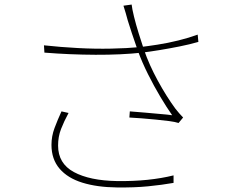

<svg xmlns="http://www.w3.org/2000/svg" viewBox="-20 -798 1040 843"><path d="M541 -708Q537 -723 532 -740.5Q527 -758 522 -773L558 -778Q560 -759 568.5 -724.5Q577 -690 589 -651.5Q601 -613 612 -580Q635 -513 673 -443.5Q711 -374 750 -321Q758 -311 766.5 -301Q775 -291 784 -282L764 -258Q749 -263 722 -266.5Q695 -270 663.5 -273Q632 -276 601.5 -278.5Q571 -281 548 -282L550 -309Q582 -307 617 -303.5Q652 -300 684 -297.5Q716 -295 736 -292Q712 -326 684 -373Q656 -420 630 -472Q604 -524 586 -573Q570 -618 559 -652Q548 -686 541 -708ZM173 -599Q247 -591 322.5 -587Q398 -583 468 -584.5Q538 -586 592 -591Q627 -595 672 -602Q717 -609 763.5 -620.5Q810 -632 848 -646L851 -614Q813 -603 768 -594Q723 -585 680 -578Q637 -571 604 -567Q513 -557 399.5 -557.5Q286 -558 175 -567ZM281 -302Q261 -265 248 -231.5Q235 -198 235 -159Q235 -80 304.5 -42.5Q374 -5 494 -3Q565 -2 627.5 -8.5Q690 -15 742 -28V5Q691 14 630.5 20Q570 26 493 25Q406 24 341.5 4Q277 -16 241.5 -57.5Q206 -99 206 -162Q206 -200 219.5 -236Q233 -272 250 -309Z"/></svg>

Font: Shanggu Sans SC VF
Style: Regular
Weight: 250
Designer: GuiWonder
Version: Version 1.021